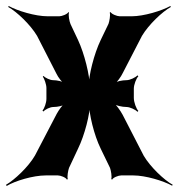

<svg xmlns="http://www.w3.org/2000/svg" viewBox="-61 -582 593 637"><path d="M383 -257V-288C383 -301 391 -322 398 -329L395 -332C389 -325 370 -316 359 -316C345 -316 324 -312 316 -305L318 -302C326 -308 340 -326 347 -341L410 -463C432 -500 477 -543 506 -559L504 -562C475 -546 416 -528 376 -528H336C328 -528 309 -535 306 -542L303 -540C306 -533 302 -511 299 -503L273 -449C251 -403 233 -332 233 -293H237C237 -332 219 -404 198 -449L173 -502C169 -511 165 -533 168 -540L166 -542C163 -535 144 -528 136 -528H97C56 -528 -3 -546 -32 -562L-34 -559C-5 -543 40 -500 62 -463L126 -338C132 -325 145 -309 153 -303L155 -306C147 -312 128 -316 115 -316C105 -316 89 -324 83 -330L81 -328C86 -321 93 -302 93 -290V-254C93 -241 86 -222 80 -215L83 -212C89 -219 105 -227 116 -227C130 -227 149 -231 157 -237L155 -240C147 -235 134 -217 127 -204L55 -66C33 -28 -13 15 -41 31L-39 35C-11 18 49 0 91 0H131C140 0 158 7 161 14L164 12C161 5 165 -17 168 -25L198 -89C220 -134 238 -204 238 -243H234C234 -204 251 -134 273 -89L304 -25C307 -17 311 5 308 12L311 14C314 7 332 0 341 0H381C422 0 481 18 510 34L512 31C483 15 438 -28 416 -65L346 -201C338 -216 324 -235 315 -242L314 -238C323 -232 344 -227 359 -227C370 -227 389 -218 395 -211L398 -214C391 -221 383 -243 383 -257Z"/></svg>

Font: Asimov
Style: EdgeNar
Weight: 500
Designer: Google
Version: Version 2.000980: 2014